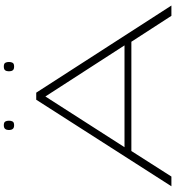

<svg xmlns="http://www.w3.org/2000/svg" viewBox="24 -943 919 1007"><g transform="rotate(-90 483.5 -439.5)"><path d="M10 0 464 -709H501L958 0H904L768 -210H195L61 0ZM215 -246H749L481 -661ZM638 -825Q623 -825 618 -832.5Q613 -840 613 -852Q613 -864 618 -871.5Q623 -879 638 -879Q653 -879 657.5 -871.5Q662 -864 662 -852Q662 -840 657.5 -832.5Q653 -825 638 -825ZM330 -825Q316 -825 310.5 -832.5Q305 -840 305 -852Q305 -864 310.5 -871.5Q316 -879 330 -879Q345 -879 349.5 -871.5Q354 -864 354 -852Q354 -840 349.5 -832.5Q345 -825 330 -825Z"/></g></svg>

Font: Georama ExtraExtended ExtraLight
Style: Regular
Weight: 200
Width: 8
Designer: Jean-Baptiste Levee
Foundry: Production Type
Version: Version 1.000